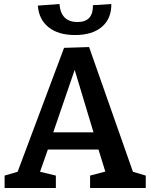

<svg xmlns="http://www.w3.org/2000/svg" viewBox="-20 -939 752 959"><path d="M259 -62V0H3V-62L68 -81L300 -700L425 -704L644 -81L708 -62V0H430V-62L506 -82L472 -192H219L180 -81ZM246 -278H447L353 -590ZM355 -764Q271 -764 222.5 -803Q174 -842 169 -911L277 -919Q284 -829 367 -829Q446 -829 444 -913L536 -919Q537 -846 489 -805Q441 -764 355 -764Z"/></svg>

Font: Bitter SemiBold
Style: Regular
Weight: 600
Designer: Sol Matas, and Bitter project Authors
Foundry: Sol Matas
Version: Version 2.001